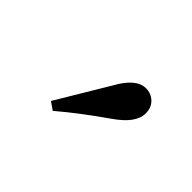

<svg xmlns="http://www.w3.org/2000/svg" viewBox="-43 -1008 534 534"><g transform="rotate(45 223.5 -741.0)"><path d="M145 -643 236 -795Q269 -855 307 -855Q327 -855 341 -842Q356 -828 356 -805Q356 -766 299 -727Q223 -674 168 -627Z"/></g></svg>

Font: Source Han Serif JP
Style: Bold
Weight: 700
Designer: Ryoko NISHIZUKA  (kana & ideographs); Frank Grießhammer (Latin, Greek & Cyrillic); Wenlong ZHANG  (bopomofo); Sandoll Co
Foundry: Adobe Systems Incorporated
Version: Version 1.000;PS 1;hotconv 16.6.53;makeotf.lib2.5.65590